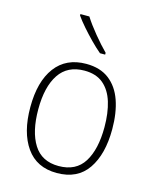

<svg xmlns="http://www.w3.org/2000/svg" viewBox="-116 -843 751 932"><g transform="rotate(15 259.5 -377.5)"><path d="M465 -265Q465 -139 414 -64.5Q363 10 259 10Q158 10 105.5 -64.5Q53 -139 53 -266Q53 -395 107 -467Q161 -539 262 -539Q332 -539 377 -504.5Q422 -470 443.5 -408.5Q465 -347 465 -265ZM93 -266Q93 -154 133.5 -89.5Q174 -25 259 -25Q346 -25 386 -89Q426 -153 426 -265Q426 -336 409.5 -390Q393 -444 357 -474.5Q321 -505 262 -505Q177 -505 135 -442Q93 -379 93 -266ZM216 -765Q238 -730 273 -687.5Q308 -645 338 -615V-606H312Q288 -626 261.5 -653Q235 -680 211 -707.5Q187 -735 171 -758V-765Z"/></g></svg>

Font: Noto Sans Arabic SemCond ExtLt
Style: Regular
Weight: 200
Width: 4
Designer: Monotype Design Team, Nadine Chahine, Nizar Qandah and Khaled Hosny
Foundry: Monotype Imaging Inc.
Version: Version 2.012; ttfautohint (v1.8.4.7-5d5b)